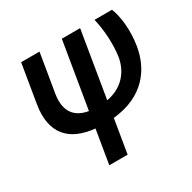

<svg xmlns="http://www.w3.org/2000/svg" viewBox="-169 -716 1123 1121"><g transform="rotate(-30 392.5 -156.0)"><path d="M111.5 -545.5 68.9 -289.1C37.3 -100.9 128.2 -9.2 294 6.7L256.4 233H380L417.6 6.7C627.1 -14.6 719.8 -145.6 743.3 -288.4C760.3 -390.3 747.2 -487.9 724.1 -545.5H606.2C625 -468.4 631.4 -369.3 619.7 -288.4C605.5 -200.6 547.6 -121.8 435.7 -101.6L509.2 -545.5H385.7L311.8 -100.5C228.3 -114 172.6 -167.6 192.5 -287.6L235.4 -545.5Z"/></g></svg>

Font: Margiela Sans Semi Bold
Style: Italic
Weight: 600
Italic angle: -9.39999°
Designer: Stefan Endress, Andreas Faust
Version: Version 1.100;FEAKit 1.0